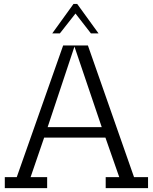

<svg xmlns="http://www.w3.org/2000/svg" viewBox="-20 -976 793 996"><path d="M528.3 0V-57.1H598.6L526.9 -262.2H209L138.7 -57.1H224.6V0H4.9V-57.1H66.9L307.6 -740.2H436L675.3 -57.1H748V0ZM366.2 -734.4 227.1 -316.4H507.8ZM451.7 -802.7 371.6 -905.8 290.5 -802.7H251L361.3 -955.6H380.4L491.2 -802.7Z"/></svg>

Font: Twentytwelve Slab Light
Style: TwentytwelveSlab
Weight: 300
Designer: Domenico Catapano
Version: Version 1.00 2012